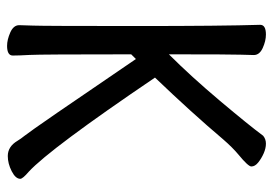

<svg xmlns="http://www.w3.org/2000/svg" viewBox="-134 -617 768 540"><g transform="rotate(90 250.0 -347.0)"><path d="M108.9 17.1Q91.8 17.1 71.3 8.1Q50.8 -1 50.8 -17.1Q50.8 -28.8 52 -56.4Q53.2 -84 53.2 -351.1Q53.2 -586.9 49.8 -694.8Q49.8 -710.9 77.1 -710.9Q95.2 -710.9 115 -701.9Q134.8 -692.9 134.8 -676.8Q134.8 -665 133.8 -639.4Q132.8 -613.8 132.8 -438Q194.8 -500 263.9 -582Q333 -664.1 361.8 -703.1Q371.1 -710.9 384 -710.9Q397 -710.9 411.4 -704.6Q425.8 -698.2 437 -689.2Q448.2 -680.2 448.2 -669.9Q448.2 -661.1 415 -633.8Q395 -617.2 372.1 -590.8Q296.9 -502 198.2 -398.9Q397.9 -104 462.9 -43.9Q482.9 -26.9 482.9 -20Q482.9 -6.8 461.4 4.2Q439.9 15.1 418.9 15.1Q392.1 15.1 376 -12.2Q370.1 -22 361.8 -32.2Q341.8 -57.1 146 -345.2L132.8 -332Q132.8 -77.1 134.5 -46.6Q136.2 -16.1 136.2 1Q136.2 17.1 108.9 17.1Z"/></g></svg>

Font: LXGW WenKai Mono GB Screen
Style: Regular
Weight: 400
Monospace: yes
Designer: LXGW / Fontworks Inc.
Foundry: LXGW / Fontworks Inc.
Version: Version 1.510;January 18,2025